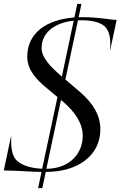

<svg xmlns="http://www.w3.org/2000/svg" viewBox="-30 -879 622 990"><path d="M166.5 91 187.5 -9 205 -8.5H209L206 7.5H184.5C111.5 6.5 81 1 -10.5 0L27 -176.5H28C26 -131.5 29 -87.5 48.5 -60.5C69.5 -31.5 120.5 -11.5 187.5 -9L289 -484.5L307 -469L284.5 -363.5L206 -429C161.5 -466 110.5 -517 110.5 -586C110.5 -712.5 214 -778.5 353.5 -789L375.5 -790L372 -774L350 -772.5L368.5 -859H390L375.5 -790L394.5 -790.5C486 -790.5 536 -776.5 571.5 -776.5L538 -620H537C541 -665.5 539 -710 514.5 -738.5C492.5 -762 452 -774.5 388.5 -774.5L372 -774L307 -469L380.5 -406.5C453 -344.5 487.5 -282 487.5 -212.5C487.5 -76.5 371.5 7.5 206 7.5L188 91ZM184.5 -630.5C184.5 -582 230.5 -535 282.5 -490L289 -484.5L350 -772.5C260 -762.5 184.5 -717.5 184.5 -630.5ZM209 -8.5C338 -10.5 396.5 -95 396.5 -178C396.5 -238.5 363.5 -296.5 292 -357.5L284.5 -363.5Z"/></svg>

Font: Beautique Display Italic
Style: Regular
Weight: 400
Italic angle: -12°
Designer: Nhat-Quang Ngo
Version: Version 1.100;Glyphs 3.2.3 (3260)